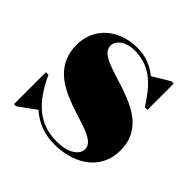

<svg xmlns="http://www.w3.org/2000/svg" viewBox="-130 -591 723 723"><g transform="rotate(45 231.0 -230.0)"><path d="M46.5 10 115.5 -40C151.5 -7.5 195.5 10 250.5 10C337.5 10 442 -33 442 -152C442 -350 136 -312.5 136 -402.5C136 -430 166 -454.5 214 -454.5C307 -454.5 352 -390.5 392 -330H405.5V-470H393.5L325 -429C295.5 -453 259.5 -469 213.5 -469C119 -469 43.5 -409 43.5 -315C43.5 -109 344.5 -147 344.5 -60C344.5 -29.5 310.5 -4 247.5 -4C156 -4 96.5 -55.5 48.5 -160H35V10Z"/></g></svg>

Font: Bodoni* 16pt Fatface
Style: Regular
Weight: 900
Version: Version 2.3